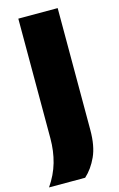

<svg xmlns="http://www.w3.org/2000/svg" viewBox="-135 -767 602 973"><g transform="rotate(-15 166.0 -280.0)"><path d="M-4.5 153.5Q33 99 49.8 40.2Q66.5 -18.5 66.5 -85V-713H273V-74Q273 10.5 248.2 64.5Q223.5 118.5 185 153.5Z"/></g></svg>

Font: Commissioner ExtraBold
Style: Regular
Weight: 800
Designer: Kostas Bartsokas
Foundry: Kostas Bartsokas
Version: Version 1.000; ttfautohint (v1.8.3)